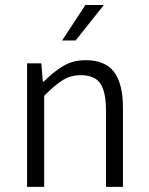

<svg xmlns="http://www.w3.org/2000/svg" viewBox="-20 -731 581 751"><path d="M85.9 0V-483.4H141.6L147.5 -411.6H150.9Q186 -447.3 225.1 -471.4Q264.2 -495.6 314.5 -495.6Q392.1 -495.6 426.5 -449.2Q460.9 -402.8 460.9 -309.6V0H394.5V-300.3Q394.5 -372.1 372.3 -404.5Q350.1 -437 295.4 -437Q255.9 -437 224.1 -416.7Q192.4 -396.5 152.8 -356V0ZM223.1 -572.8 314 -711.4H386.2L275.9 -572.8Z"/></svg>

Font: Varta Light Light
Style: Regular
Weight: 300
Version: Version 1.004